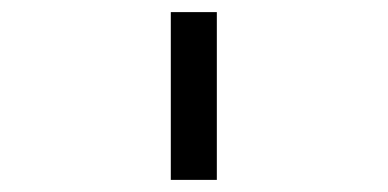

<svg xmlns="http://www.w3.org/2000/svg" viewBox="-20 -760 640 317"><path d="M262 -463V-740H338V-463Z"/></svg>

Font: iA Writer Mono V
Style: Regular
Weight: 400
Designer: Mike Abbink, Paul van der Laan, Pieter van Rosmalen
Foundry: Bold Monday
Version: Version 2.000